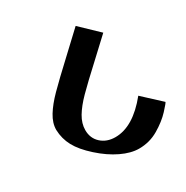

<svg xmlns="http://www.w3.org/2000/svg" viewBox="-145 -747 828 857"><g transform="rotate(-30 268.5 -319.0)"><path d="M51.8 -268.6Q51.8 -303.7 74 -339.8Q96.2 -376 135.3 -415.5Q174.3 -455.1 256.8 -531.7L358.9 -627.4L450.7 -539.6L358.4 -453.6Q278.3 -379.9 241.2 -342.3Q204.1 -304.7 183.8 -270.8Q163.6 -236.8 163.6 -202.6Q163.6 -160.6 192.4 -134.5Q221.2 -108.4 265.1 -108.4Q356.9 -108.4 445.3 -217.8L536.6 -133.3Q536.6 -129.4 507.1 -97.4Q477.5 -65.4 431.6 -38.3Q385.7 -11.2 331.1 -11.2Q289.6 -11.2 240.5 -34.7Q191.4 -58.1 143.6 -101.1Q95.7 -144 74.5 -183.3Q53.2 -222.7 51.8 -268.6Z"/></g></svg>

Font: Noto Serif Devanagari
Style: Bold
Weight: 700
Designer: Monotype Design Team
Foundry: Monotype Imaging Inc.
Version: Version 1.01